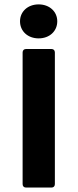

<svg xmlns="http://www.w3.org/2000/svg" viewBox="-20 -846 350 866"><path d="M70.3 -750C70.3 -705.1 105.5 -672.9 154.3 -672.9C203.1 -672.9 238.3 -705.1 238.3 -750C238.3 -793.9 203.1 -826.2 154.3 -826.2C105.5 -826.2 70.3 -793.9 70.3 -750ZM82 -609.4V-15.6C82 -5.9 87.9 0 97.7 0H211.9C221.7 0 227.5 -5.9 227.5 -15.6V-609.4C227.5 -619.1 221.7 -625 211.9 -625H97.7C87.9 -625 82 -619.1 82 -609.4Z"/></svg>

Font: Ed Sans Neue
Style: Bold
Weight: 700
Designer: Stephen Hutchings
Version: Version 1.004;PS 001.004;hotconv 1.0.88;makeotf.lib2.5.64775